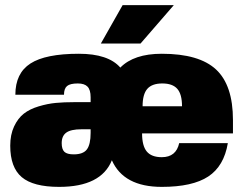

<svg xmlns="http://www.w3.org/2000/svg" viewBox="-20 -720 944 750"><path d="M535 -199Q535 -150 553.5 -128Q572 -106 612 -106Q668 -106 680 -161H870Q855 -71 793.5 -30.5Q732 10 612 10Q463 10 417 -94Q375 10 211 10Q110 10 65 -28Q20 -66 20 -151Q20 -194 35 -226Q50 -258 73 -276Q96 -294 131 -304.5Q166 -315 198 -318Q230 -321 271 -321H334V-340Q334 -369 322 -381.5Q310 -394 284 -394Q254 -394 242 -384Q230 -374 230 -350H40Q40 -434 99 -472Q158 -510 288 -510Q403 -510 450 -456Q503 -510 612 -510Q758 -510 824 -448.5Q890 -387 890 -251V-199ZM334 -215H298Q257 -215 239 -202Q221 -189 221 -161Q221 -137 231.5 -127Q242 -117 268 -117Q305 -117 319.5 -136.5Q334 -156 334 -201ZM690 -305H691Q691 -352 672.5 -373Q654 -394 614 -394Q574 -394 555.5 -373Q537 -352 537 -305ZM374 -550 459 -700H659L529 -550Z"/></svg>

Font: Fivo Sans Black
Style: Regular
Weight: 900
Designer: Alexander Slobzheninov
Foundry: Alexander Slobzheninov
Version: 1.0